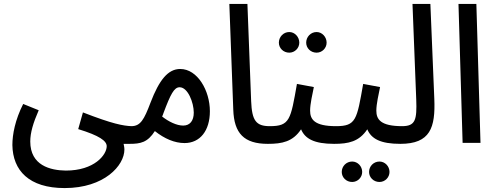

<svg xmlns="http://www.w3.org/2000/svg" viewBox="-20 -727 2528 977"><path d="M43 11C45 140 127 230 309 230C511 230 613 115 613 34C613 22 610 12 609 5C617 5 633 5 640 5C681 5 696 -15 696 -42C696 -68 681 -85 649 -85C606 -87 554 -96 402 -155L378 -70C486 -37 523 -10 523 17C523 61 460 141 315 141C236 140 134 115 134 -7C134 -52 149 -102 177 -166L98 -198C57 -117 43 -43 43 11Z M639 5C695 5 731 -2 768 -60C817 -21 869 1 919 1C998 1 1048 -62 1048 -161C1048 -266 985 -376 897 -376C835 -376 790 -320 746 -205C713 -118 695 -85 648 -85ZM812 -152C848 -248 866 -283 894 -283C936 -283 966 -205 966 -154C966 -113 947 -88 912 -88C879 -88 838 -108 805 -134C808 -140 810 -146 812 -152Z M1343 5C1384 5 1399 -15 1399 -42C1399 -68 1385 -85 1353 -85C1283 -85 1262 -113 1258 -212L1239 -707H1147L1167 -169C1171 -48 1222 5 1343 5Z M1591 -459C1619 -459 1642 -482 1642 -510C1642 -539 1619 -564 1591 -564C1561 -564 1538 -539 1538 -510C1538 -482 1561 -459 1591 -459ZM1452 -459C1480 -459 1503 -482 1503 -510C1503 -539 1480 -564 1452 -564C1422 -564 1399 -539 1399 -510C1399 -482 1422 -459 1452 -459Z M1343 5C1416 5 1470 -6 1512 -69C1532 -21 1579 5 1680 5C1722 5 1737 -15 1737 -42C1737 -68 1722 -85 1690 -85C1579 -85 1558 -120 1558 -164C1558 -198 1570 -249 1577 -284L1491 -300C1459 -118 1455 -85 1353 -85Z M1911 199C1939 199 1962 176 1962 148C1962 119 1939 95 1911 95C1881 95 1858 119 1858 148C1858 176 1881 199 1911 199ZM1772 199C1800 199 1823 176 1823 148C1823 119 1800 95 1772 95C1742 95 1719 119 1719 148C1719 176 1742 199 1772 199Z M1680 5C1753 5 1807 -6 1849 -69C1869 -21 1916 5 2017 5C2059 5 2074 -15 2074 -42C2074 -68 2059 -85 2027 -85C1916 -85 1895 -120 1895 -164C1895 -198 1907 -249 1914 -284L1828 -300C1796 -118 1792 -85 1690 -85Z M2017 5C2170 5 2196 -78 2190 -224L2170 -707H2079L2098 -221C2102 -117 2094 -85 2026 -85Z M2334 0H2425L2404 -707H2313Z"/></svg>

Font: Noto Sans Arabic ExtCond Med
Style: Regular
Weight: 500
Width: 2
Designer: Monotype Design Team, Nadine Chahine, Nizar Qandah and Khaled Hosny
Foundry: Monotype Imaging Inc.
Version: Version 2.012